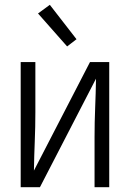

<svg xmlns="http://www.w3.org/2000/svg" viewBox="-20 -778 540 798"><path d="M66 0V-520H127V-312Q127 -251 124.5 -190.5Q122 -130 121 -69L354 -520H434V0H373V-208Q373 -269 375.5 -329.5Q378 -390 379 -451L146 0ZM259 -585 138 -722 187 -758 298 -615Z"/></svg>

Font: Iosevka Fixed Light
Style: Regular
Weight: 300
Monospace: yes
Designer: Belleve Invis
Foundry: Belleve Invis
Version: Version 32.3.0